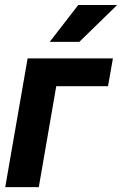

<svg xmlns="http://www.w3.org/2000/svg" viewBox="-20 -768 501 788"><path d="M184.1 -596.2H305.7L460.9 -747.6H301.3ZM443.4 -528.3H93.3L1.5 0H139.2L210.9 -414.1H423.3Z"/></svg>

Font: Roboto
Style: Bold Italic
Weight: 700
Italic angle: -12°
Designer: Google
Version: Version 2.137; 2017